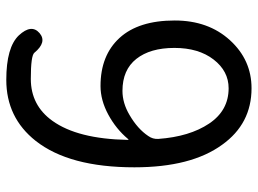

<svg xmlns="http://www.w3.org/2000/svg" viewBox="-122 -664 800 595"><g transform="rotate(-90 277.5 -367.0)"><path d="M301 13Q191 13 126 -78Q56 -174 56 -350Q56 -552 138 -656Q210 -747 327 -747Q428 -747 465 -708Q501 -669 472 -644Q444 -620 411 -660Q402 -671 330 -671Q248 -671 200 -604Q144 -526 141 -371Q141 -366 144 -370Q175 -407 219.5 -431Q264 -455 308 -455Q403 -455 457 -396Q511 -337 511 -225Q511 -121 450 -54Q389 13 301 13ZM301 -58Q354 -58 390 -104.5Q426 -151 426 -226Q426 -301 392 -344Q358 -387 293 -387Q255 -387 218 -365Q175 -340 153 -307Q143 -293 144 -276Q151 -179 191.5 -118.5Q232 -58 301 -58Z"/></g></svg>

Font: Resource Han Rounded HK
Style: Regular
Weight: 400
Designer: Cyano Hao (round all glyphs); Ryoko NISHIZUKA  (kana, bopomofo & ideographs); Paul D. Hunt (Latin, Greek & Cyrillic); Sa
Foundry: Cyano Hao
Version: 0.990